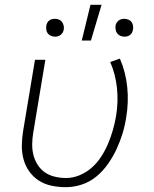

<svg xmlns="http://www.w3.org/2000/svg" viewBox="-20 -768 640 796"><path d="M253 8Q223 8 194 2Q165 -4 141.5 -19Q118 -34 101.5 -57Q85 -80 77.5 -108Q70 -136 70.5 -165.5Q71 -195 76 -226L125 -520H168L118 -219Q114 -196 113.5 -172Q113 -148 118.5 -126Q124 -104 136 -85Q148 -66 166 -53.5Q184 -41 207 -35.5Q230 -30 254 -30Q282 -30 310 -41.5Q338 -53 361 -73.5Q384 -94 400.5 -120Q417 -146 428.5 -173.5Q440 -201 448 -229Q456 -257 461 -286Q471 -345 465 -402.5Q459 -460 437 -511L477 -525Q501 -470 507.5 -407Q514 -344 503 -280Q498 -247 488 -214.5Q478 -182 463.5 -150.5Q449 -119 428.5 -89.5Q408 -60 380.5 -37Q353 -14 319.5 -3Q286 8 253 8ZM496 -616Q487 -616 479 -619.5Q471 -623 466 -629.5Q461 -636 459.5 -644.5Q458 -653 459 -662Q460 -668 463.5 -673.5Q467 -679 472 -683Q477 -687 483.5 -688.5Q490 -690 496 -690Q504 -690 512.5 -686.5Q521 -683 525.5 -676.5Q530 -670 531.5 -661.5Q533 -653 531 -644Q530 -638 527 -632.5Q524 -627 519 -623Q514 -619 508 -617.5Q502 -616 496 -616ZM208 -616Q200 -616 191.5 -619.5Q183 -623 178 -629.5Q173 -636 172 -644.5Q171 -653 172 -662Q173 -668 176 -673.5Q179 -679 184 -683Q189 -687 195.5 -688.5Q202 -690 208 -690Q217 -690 225 -686.5Q233 -683 237.5 -676.5Q242 -670 244 -661.5Q246 -653 244 -644Q243 -638 239.5 -632.5Q236 -627 231 -623Q226 -619 220 -617.5Q214 -616 208 -616ZM319 -600 355 -748H401L357 -600Z"/></svg>

Font: Iosevka XLt Ex Obl
Style: Regular
Weight: 200
Width: 7
Italic angle: -9°
Monospace: yes
Designer: Belleve Invis
Foundry: Belleve Invis
Version: Version 32.5.0; ttfautohint (v1.8.4)